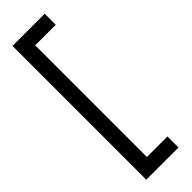

<svg xmlns="http://www.w3.org/2000/svg" viewBox="-293 -756 885 885"><g transform="rotate(-45 150.0 -313.0)"><path d="M251 -749H41V123H251V51H117V-677H251Z"/></g></svg>

Font: TitilliumText22L
Style: 400 wt
Weight: 400
Designer: Campivisivi
Foundry: Campivisivi
Version: 1.000